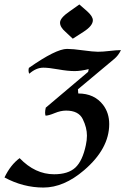

<svg xmlns="http://www.w3.org/2000/svg" viewBox="-81 -677 566 854"><path d="M112.3 157.2Q22 157.2 -61 112.3Q-34.2 56.2 6.3 26.4Q75.2 98.1 159.7 98.1Q222.2 98.1 254.2 68.4Q286.1 38.6 300.8 -31.2Q305.7 -53.7 305.7 -73.7Q305.7 -109.4 287.1 -147.2Q268.6 -185.1 212.9 -185.1Q189 -185.1 161.9 -173.8Q134.8 -162.6 121.6 -162.6Q119.6 -168.5 119.6 -176.3Q119.6 -185.5 122.6 -198.2L311 -357.4L313.5 -369.6Q277.8 -360.8 251 -360.8Q220.7 -360.8 178.2 -368.4Q135.7 -376 111.8 -376Q79.6 -376 49.3 -349.1Q45.9 -355 45.9 -363.3Q45.9 -368.7 47.4 -375Q168 -459.5 217.3 -459.5Q242.2 -459.5 288.3 -453.1Q334.5 -446.8 354.5 -446.8Q376 -446.8 406.5 -450.4Q437 -454.1 457 -454.1Q445.3 -429.7 426.8 -414.6L265.6 -279.8L267.1 -261.2Q338.9 -261.2 377.9 -210Q404.8 -174.3 404.8 -125Q404.8 -15.6 293 80.1Q203.1 157.2 112.3 157.2ZM242.7 -504.9 210.4 -535.2Q186 -556.2 186 -576.2Q186 -597.2 228 -626L272 -657.2L307.6 -626Q332 -604 332 -586.9Q332 -562 290 -535.2Z"/></svg>

Font: Balgruf
Style: Italic
Weight: 500
Italic angle: -12°
Designer: Paul James Miller
Foundry: High-Logic / Made with FontCreator
Version: Version 1.201;March 28, 2021;FontCreator 13.0.0.2683 64-bit